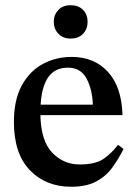

<svg xmlns="http://www.w3.org/2000/svg" viewBox="-20 -702 520 732"><path d="M251 10Q155 10 94 -53Q33 -116 33 -237Q33 -321 63 -376Q93 -431 143 -458Q193 -485 254 -485Q339 -485 391.5 -428Q444 -371 447 -263H134Q136 -165 179 -120Q222 -75 284 -75Q344 -75 375 -96.5Q406 -118 430 -150L451 -134Q432 -96 408 -63Q384 -30 346.5 -10Q309 10 251 10ZM135 -303H334Q332 -361 310 -402.5Q288 -444 239 -444Q190 -444 164.5 -408.5Q139 -373 135 -303ZM249 -555Q220 -555 202.5 -573.5Q185 -592 185 -619Q185 -645 202 -663.5Q219 -682 249 -682Q280 -682 297 -664Q314 -646 314 -619Q314 -592 297 -573.5Q280 -555 249 -555Z"/></svg>

Font: STIX Two Text Medium
Style: Regular
Weight: 500
Designer: Ross Mills, John Hudson & Paul Hanslow, Tiro Typeworks Ltd; with prior portions MicroPress Inc., and Coen Hoffman.
Foundry: Tiro Typeworks Ltd
Version: Version 2.13 b171